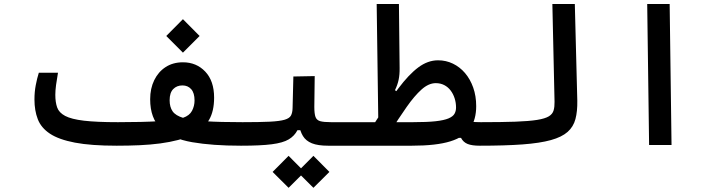

<svg xmlns="http://www.w3.org/2000/svg" viewBox="-20 -713 3556 944"><path d="M553.7 3.4Q427.7 3.4 348.4 -11.7Q269 -26.9 225.6 -55.7Q182.1 -84.5 165.8 -127Q149.4 -169.4 149.4 -223.6Q149.4 -261.2 155.8 -294.4Q162.1 -327.6 170.9 -355.5H265.1Q259.3 -322.8 255.6 -295.2Q252 -267.6 252 -246.6Q252 -210.4 261 -184.8Q270 -159.2 300.3 -143.1Q330.6 -127 392.6 -119.6Q454.6 -112.3 560.1 -112.3Q619.6 -112.3 670.7 -113.5Q721.7 -114.7 762.7 -117.2Q803.7 -119.6 833.5 -123.8Q863.3 -127.9 879.9 -133.8Q911.6 -144.5 924.1 -168.2Q936.5 -191.9 936.5 -219.2Q936.5 -255.9 920.2 -274.4Q903.8 -293 877 -293Q849.1 -293 831.5 -274.9Q814 -256.8 814 -220.2Q814 -187 828.6 -165.8Q843.3 -144.5 881.6 -133.1Q919.9 -121.6 990.5 -116.9Q1061 -112.3 1172.9 -112.3Q1200.2 -112.3 1212.9 -98.1Q1225.6 -84 1225.6 -56.6Q1225.6 -25.9 1209.5 -11.2Q1193.4 3.4 1164.6 3.4Q1024.4 3.4 924.6 -13.9Q824.7 -31.2 771.5 -80.8Q718.3 -130.4 718.3 -225.1Q718.3 -277.8 738.3 -318.8Q758.3 -359.9 794.4 -383.3Q830.6 -406.7 879.4 -406.7Q945.8 -406.7 989.3 -360.8Q1032.7 -314.9 1032.7 -232.9Q1032.7 -166.5 1008.1 -124Q983.4 -81.5 925.8 -51.3Q895.5 -35.2 855.5 -24.7Q815.4 -14.2 767.8 -7.8Q720.2 -1.5 666.3 1Q612.3 3.4 553.7 3.4ZM879.4 -454.1 797.4 -536.1 879.4 -618.7 961.4 -536.1Z M1166 3.4 1171.9 -112.3Q1256.8 -112.3 1306.2 -114.7Q1355.5 -117.2 1379.4 -124.3Q1403.3 -131.3 1410.6 -145Q1418 -158.7 1418.5 -181.6L1422.4 -336.9L1527.3 -338.9L1525.4 -187.5Q1525.4 -153.8 1518.3 -132.6Q1511.2 -111.3 1501 -97.9Q1490.7 -84.5 1479 -72.8H1442.4Q1427.7 -44.4 1399.4 -27.6Q1371.1 -10.7 1316.2 -3.7Q1261.2 3.4 1166 3.4ZM1752 3.4Q1723.6 3.4 1695.8 3.4Q1668 3.4 1641.8 3.4Q1615.7 3.4 1593.3 3.4Q1543 3.4 1513.4 -8.5Q1483.9 -20.5 1469.5 -44.2Q1455.1 -67.9 1449.7 -102.1L1525.4 -187.5Q1525.4 -153.8 1531.2 -137.9Q1537.1 -122.1 1554.4 -117.2Q1571.8 -112.3 1607.4 -112.3Q1644 -112.3 1679 -112.3Q1713.9 -112.3 1757.8 -112.3Q1776.4 -112.3 1785.4 -98.6Q1794.4 -85 1794.4 -62Q1794.4 -25.4 1782 -11Q1769.5 3.4 1752 3.4ZM1521 210.4 1442.4 132.3 1521 53.2 1599.6 132.3ZM1398.9 210.4 1320.3 132.3 1398.9 53.2 1477.5 132.3Z M2338.4 3.4Q2300.8 3.4 2279.3 -5.1Q2257.8 -13.7 2246.6 -35.2L2201.2 -35.6L2243.7 -125.5Q2272.9 -116.7 2295.9 -114.5Q2318.8 -112.3 2343.8 -112.3Q2363.8 -112.3 2373 -101.1Q2382.3 -89.8 2382.3 -62.5Q2382.3 -27.8 2370.8 -12.2Q2359.4 3.4 2338.4 3.4ZM1751 3.4 1757.8 -112.3H2010.7Q2079.6 -112.3 2121.6 -116.9Q2163.6 -121.6 2185.3 -130.9Q2207 -140.1 2214.6 -153.6Q2222.2 -167 2222.2 -184.1Q2222.2 -208 2215.3 -229.5Q2208.5 -251 2195.6 -268.1Q2182.6 -285.2 2164.1 -294.7Q2145.5 -304.2 2122.6 -304.2Q2087.4 -304.2 2052.5 -272.9Q2017.6 -241.7 1979.5 -187.3Q1941.4 -132.8 1896 -61.5L1817.9 -102.1Q1885.7 -208 1938 -277.6Q1990.2 -347.2 2036.9 -381.8Q2083.5 -416.5 2133.8 -416.5Q2172.9 -416.5 2206.8 -400.1Q2240.7 -383.8 2266.4 -353.8Q2292 -323.7 2306.6 -282.5Q2321.3 -241.2 2321.3 -190.9Q2321.3 -126 2292.2 -82.8Q2263.2 -39.6 2194.3 -18.1Q2125.5 3.4 2004.9 3.4ZM1840.3 -91.8 1832 -693.4H1941.4L1944.8 -377.9Q1945.3 -346.2 1939.9 -320.8Q1934.6 -295.4 1921.9 -269.5L1943.8 -254.4Z M2337.9 3.4Q2323.7 3.4 2316.7 -11.5Q2309.6 -26.4 2309.6 -57.1Q2309.6 -89.4 2319.3 -100.8Q2329.1 -112.3 2343.8 -112.3Q2446.8 -112.3 2514.2 -114.7Q2581.5 -117.2 2620.8 -123.5Q2660.2 -129.9 2678.5 -141.1Q2696.8 -152.3 2701.9 -170.2Q2707 -188 2706.5 -212.4L2695.8 -693.4H2806.2L2818.4 -217.8Q2819.3 -165.5 2809.3 -127.7Q2799.3 -89.8 2770.8 -64.5Q2742.2 -39.1 2688.5 -24.2Q2634.8 -9.3 2548.8 -2.9Q2462.9 3.4 2337.9 3.4Z M3171.4 0 3162.1 -693.4H3272.5L3281.7 0Z"/></svg>

Font: Cascadia Code Medium
Style: Regular
Weight: 500
Monospace: yes
Designer: Aaron Bell
Foundry: Saja Typeworks
Version: Version 2407.024